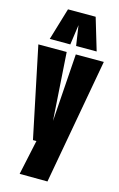

<svg xmlns="http://www.w3.org/2000/svg" viewBox="-147 -848 695 1119"><g transform="rotate(15 200.5 -289.0)"><path d="M93 210 138 0H117L3 -547H174L201 -138L229 -547H398L261 211ZM59 -595 117 -789H284L342 -595H218L200 -716L183 -595Z"/></g></svg>

Font: Georama ExtraCondensed ExtraBold
Style: Regular
Weight: 800
Width: 2
Designer: Jean-Baptiste Levee
Foundry: Production Type
Version: Version 1.000